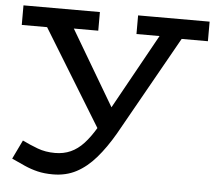

<svg xmlns="http://www.w3.org/2000/svg" viewBox="-51 -527 926 821"><g transform="rotate(5 412.0 -116.5)"><path d="M205 238Q168 238 139 231Q110 224 83 212Q56 200 26 186L65 105Q98 121 131.5 133.5Q165 146 206 146Q243 146 273 132.5Q303 119 328.5 91.5Q354 64 379 22L643 -454H741L463 40Q427 102 388.5 146.5Q350 191 305.5 214.5Q261 238 205 238ZM399 59 92 -442H210L465 -10ZM17 -387V-471H345V-391H177L169 -387ZM509 -391V-471H816V-387H670L659 -391Z"/></g></svg>

Font: BioRhyme SemiExpanded
Style: Regular
Weight: 400
Width: 6
Designer: Aoife Mooney
Foundry: Aoife Mooney Type
Version: Version 1.600;gftools[0.9.33]